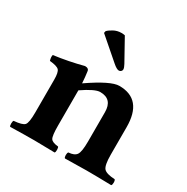

<svg xmlns="http://www.w3.org/2000/svg" viewBox="-156 -812 927 950"><g transform="rotate(30 308.0 -337.0)"><path d="M291 -673.8 359.9 -549.8Q368.7 -533.7 369.1 -523.9Q369.1 -517.1 364 -512.5Q358.9 -507.8 352.1 -507.8Q339.8 -507.8 316.9 -527.8L195.8 -632.8L198.2 -644Q207 -653.8 227.1 -664.8Q247.1 -675.8 271 -675.8Q283.2 -675.8 291 -673.8ZM228 -122.1Q228 -63 237.1 -49.1Q246.1 -35.2 279.8 -32.2Q283.7 -28.3 283.9 -15.1Q284.2 -2 279.8 2Q193.8 0 163.1 0Q109.9 0 25.9 2Q22 -2 22 -14.9Q22 -27.8 25.9 -32.2Q73.7 -36.1 85.9 -49.1Q98.1 -62 98.1 -122.1V-309.1Q98.1 -351.1 86.7 -363Q75.2 -375 33.2 -378.9Q27.3 -397.9 30.8 -411.1Q115.7 -422.4 196.8 -443.8Q218.8 -443.8 220.2 -426.8Q224.6 -397 226.6 -362.3Q345.7 -444.3 393.1 -443.8Q525.9 -443.8 525.9 -284.2V-127.9Q525.9 -66.9 540.5 -50.5Q555.2 -34.2 603 -32.2Q607.9 -28.3 607.9 -15.1Q607.9 -2 603 2Q517.1 0 460.9 0Q422.9 0 338.9 2Q334 -2 334 -14.9Q334 -27.8 338.9 -32.2Q372.1 -34.2 384 -51.5Q396 -68.8 396 -127.9V-294.9Q396 -370.1 326.2 -370.1Q296.4 -370.1 228 -323.2V-321.3Z"/></g></svg>

Font: Linux Libertine
Style: Bold
Weight: 700
Designer: Philipp H. Poll
Foundry: Philipp H. Poll
Version: Version 5.0.3